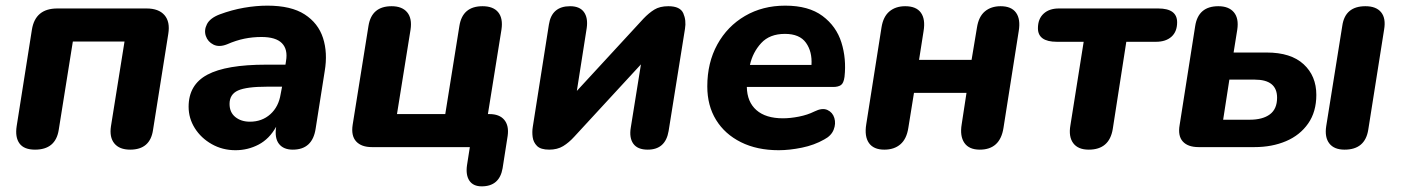

<svg xmlns="http://www.w3.org/2000/svg" viewBox="-20 -521 4961 680"><path d="M104 9Q65 9 49 -13Q33 -35 39 -74L93 -416Q105 -491 183 -491H499Q542 -491 562.5 -467.5Q583 -444 576 -401L522 -61Q512 9 441 9Q403 9 385 -13Q367 -35 373 -74L421 -374H238L188 -61Q177 9 104 9Z M814 11Q768 11 730 -10.5Q692 -32 670 -67Q648 -102 648 -143Q648 -221 714.5 -256.5Q781 -292 923 -292H991L993 -305Q1000 -346 978.5 -368Q957 -390 906 -390Q875 -390 845.5 -384Q816 -378 784 -364Q756 -353 736 -363Q716 -373 709 -393.5Q702 -414 713 -435.5Q724 -457 758 -470Q801 -486 844 -493.5Q887 -501 927 -501Q1011 -501 1059 -470Q1107 -439 1124 -386.5Q1141 -334 1130 -269L1098 -66Q1087 9 1017 9Q984 9 968 -11.5Q952 -32 958 -72Q934 -29 896 -9Q858 11 814 11ZM865 -90Q908 -90 937.5 -116.5Q967 -143 974 -188L979 -214H926Q853 -214 823 -200.5Q793 -187 793 -153Q793 -123 813.5 -106.5Q834 -90 865 -90Z M1686 139Q1656 139 1642.5 119Q1629 99 1634 64L1644 0H1297Q1260 0 1241.5 -20Q1223 -40 1229 -79L1285 -429Q1296 -499 1367 -499Q1404 -499 1422 -477.5Q1440 -456 1434 -416L1386 -117H1557L1607 -429Q1618 -499 1689 -499Q1727 -499 1744.5 -477.5Q1762 -456 1756 -416L1708 -117H1713Q1749 -117 1766 -96.5Q1783 -76 1778 -40L1760 75Q1749 139 1686 139Z M1925 9Q1895 9 1882 -4Q1869 -17 1866.5 -35.5Q1864 -54 1867 -72L1924 -434Q1934 -499 1999 -499Q2033 -499 2048 -478.5Q2063 -458 2058 -422L2023 -199L2259 -455Q2278 -475 2297.5 -487Q2317 -499 2347 -499Q2389 -499 2400 -474Q2411 -449 2406 -419L2348 -57Q2337 9 2274 9Q2238 9 2223 -12Q2208 -33 2214 -69L2250 -293L2014 -37Q1995 -16 1974.5 -3.5Q1954 9 1925 9Z M2738 11Q2661 11 2604 -17.5Q2547 -46 2516 -96.5Q2485 -147 2485 -215Q2485 -299 2520.5 -363.5Q2556 -428 2618.5 -464.5Q2681 -501 2761 -501Q2844 -501 2893 -464.5Q2942 -428 2960 -370.5Q2978 -313 2971 -249Q2968 -226 2958 -219.5Q2948 -213 2931 -213H2625Q2626 -160 2659 -131Q2692 -102 2753 -102Q2779 -102 2809.5 -108Q2840 -114 2864 -126Q2892 -140 2910.5 -131.5Q2929 -123 2935 -103Q2941 -83 2932.5 -61.5Q2924 -40 2899 -27Q2864 -7 2820 2Q2776 11 2738 11ZM2760 -401Q2706 -401 2676 -368.5Q2646 -336 2636 -291H2854Q2857 -338 2834.5 -369.5Q2812 -401 2760 -401Z M3112 9Q3074 9 3057.5 -14.5Q3041 -38 3048 -81L3102 -424Q3108 -462 3130 -480.5Q3152 -499 3186 -499Q3225 -499 3241.5 -476Q3258 -453 3251 -411L3235 -309H3421L3440 -423Q3446 -462 3468 -480.5Q3490 -499 3524 -499Q3562 -499 3578.5 -476Q3595 -453 3588 -411L3534 -68Q3522 9 3450 9Q3412 9 3395.5 -15Q3379 -39 3386 -81L3403 -192H3217L3197 -68Q3191 -29 3169 -10Q3147 9 3112 9Z M3836 9Q3798 9 3781 -14Q3764 -37 3771 -77L3818 -373H3723Q3656 -373 3656 -421Q3656 -454 3676 -472.5Q3696 -491 3730 -491H4082Q4149 -491 4149 -442Q4149 -409 4129 -391Q4109 -373 4074 -373H3969L3921 -64Q3909 9 3836 9Z M4225 0Q4187 0 4169 -20Q4151 -40 4158 -79L4213 -429Q4224 -499 4295 -499Q4332 -499 4350 -477.5Q4368 -456 4362 -416L4349 -335H4466Q4552 -335 4597 -293.5Q4642 -252 4642 -185Q4642 -125 4613 -83.5Q4584 -42 4534.5 -21Q4485 0 4423 0ZM4742 9Q4705 9 4688 -13Q4671 -35 4677 -74L4734 -430Q4744 -499 4816 -499Q4854 -499 4871.5 -477.5Q4889 -456 4882 -416L4826 -62Q4815 9 4742 9ZM4312 -97H4406Q4452 -97 4477.5 -116Q4503 -135 4503 -175Q4503 -239 4424 -239H4334Z"/></svg>

Font: Nunito ExtraBold
Style: Italic
Weight: 800
Italic angle: -9°
Designer: Vernon Adams
Foundry: Vernon Adams
Version: Version 3.601; ttfautohint (v1.8.2.53-6de2)